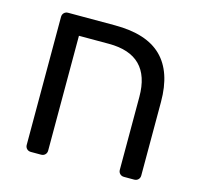

<svg xmlns="http://www.w3.org/2000/svg" viewBox="-88 -666 796 761"><g transform="rotate(15 310.0 -285.5)"><path d="M78 -23V-548Q78 -558 84.5 -564.5Q91 -571 101 -571H294Q423 -571 485.5 -509.5Q548 -448 548 -325V-23Q548 -13 541.5 -6.5Q535 0 525 0H483Q473 0 466.5 -6.5Q460 -13 460 -23V-322Q460 -494 289 -494H166V-23Q166 -13 159.5 -6.5Q153 0 143 0H101Q91 0 84.5 -6.5Q78 -13 78 -23Z"/></g></svg>

Font: Contemporary
Style: Regular
Weight: 400
Designer: Victor Tran
Foundry: Victor Tran
Version: Version 1.100